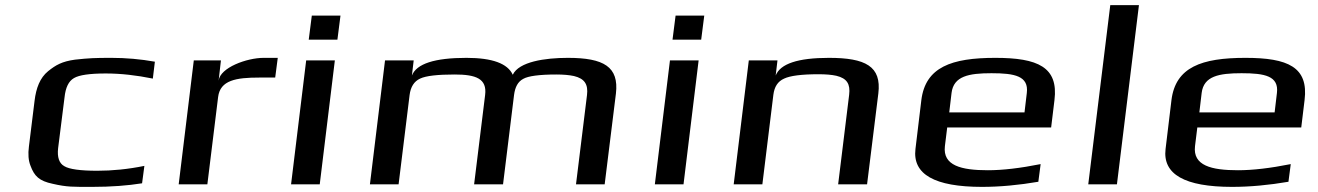

<svg xmlns="http://www.w3.org/2000/svg" viewBox="-20 -720 5150 750"><path d="M535 -4 544 -72C480 -59 419 -53 360 -53C294 -53 250 -59 231 -71C211 -82 203 -106 207 -141L232 -339C236 -378 248 -403 269 -415C289 -427 331 -433 393 -433C452 -433 513 -426 577 -413L585 -479C529 -489 472 -494 415 -494C351 -494 328 -493 273 -487C222 -480 198 -466 168 -442C136 -416 121 -376 115 -326L93 -148C89 -118 91 -93 99 -73C114 -32 133 -13 186 -2C242 11 266 10 340 10C414 10 479 5 535 -4Z M834 -405 843 -484H737L678 0H790L832 -341C840 -407 903 -417 992 -417H1055L1065 -494H1010C944 -494 840 -456 834 -405Z M1298 -565 1310 -659H1198L1186 -565ZM1229 0 1288 -484H1176L1117 0Z M2198 -494C2109 -494 2007 -479 1983 -428C1963 -472 1903 -494 1802 -494C1678 -494 1607 -471 1589 -425L1596 -484H1484L1425 0H1537L1580 -349C1584 -380 1597 -402 1621 -413C1644 -424 1690 -429 1756 -429C1839 -429 1883 -413 1875 -349L1832 0H1945L1988 -349C1992 -380 2003 -401 2024 -412C2043 -423 2087 -429 2153 -429C2181 -429 2203 -427 2222 -423C2264 -413 2278 -390 2273 -349L2230 0H2342L2386 -355C2398 -459 2339 -494 2198 -494Z M2719 -565 2731 -659H2619L2607 -565ZM2650 0 2709 -484H2597L2538 0Z M3218 -494C3097 -494 3028 -471 3010 -425L3017 -484H2905L2846 0H2958L3001 -350C3005 -381 3018 -402 3043 -413C3066 -424 3111 -430 3177 -430C3206 -430 3229 -428 3247 -424C3289 -414 3302 -391 3297 -350L3254 0H3367L3411 -355C3424 -461 3361 -494 3218 -494Z M3868 -494C3697 -494 3595 -458 3579 -329L3556 -138C3544 -39 3631 10 3816 10C3886 10 3960 3 4036 -10L4045 -79C3965 -63 3896 -55 3839 -55C3735 -55 3662 -73 3671 -149L3680 -222H4086L4099 -329C4115 -458 4034 -494 3868 -494ZM3853 -434C3944 -434 3999 -423 3991 -357L3982 -281H3688L3697 -357C3705 -423 3765 -434 3853 -434Z M4343 0 4429 -700H4317L4231 0Z M4845 -494C4674 -494 4572 -458 4556 -329L4533 -138C4521 -39 4608 10 4793 10C4863 10 4937 3 5013 -10L5022 -79C4942 -63 4873 -55 4816 -55C4712 -55 4639 -73 4648 -149L4657 -222H5063L5076 -329C5092 -458 5011 -494 4845 -494ZM4830 -434C4921 -434 4976 -423 4968 -357L4959 -281H4665L4674 -357C4682 -423 4742 -434 4830 -434Z"/></svg>

Font: Gamestation Extended
Style: Italic
Weight: 400
Width: 7
Designer: Jonas Hecksher
Foundry: Jonas Hecksher, Playtypeª, e-types AS
Version: Version 1.003